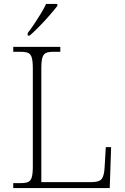

<svg xmlns="http://www.w3.org/2000/svg" viewBox="-20 -951 631 971"><path d="M47 0V-25H84Q109 -25 122 -30.5Q135 -36 140.5 -54Q146 -72 146 -109V-605Q146 -642 140.5 -660Q135 -678 122 -683.5Q109 -689 84 -689H47V-714H285V-689H251Q226 -689 213 -683.5Q200 -678 194.5 -660Q189 -642 189 -606V-30H443Q483 -30 495 -47Q507 -64 509 -104L515 -207H542L535 0ZM120 -784Q135 -803 152.5 -829Q170 -855 186.5 -882Q203 -909 213 -931H270V-921Q257 -904 232 -875Q207 -846 179 -817.5Q151 -789 130 -771H120Z"/></svg>

Font: Noto Serif Tamil ExtraLight
Style: Italic
Weight: 200
Italic angle: -12°
Designer: Indian Type Foundry, Tom Grace, and the Monotype Design Team
Foundry: Monotype Imaging Inc.
Version: Version 2.003; ttfautohint (v1.8.4.7-5d5b)